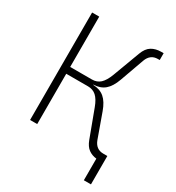

<svg xmlns="http://www.w3.org/2000/svg" viewBox="-198 -814 981 1073"><g transform="rotate(30 293.0 -277.0)"><path d="M80.1 0V-693.4H126V-368.7H266.6Q298.3 -368.7 319.6 -388.2Q340.8 -407.7 357.4 -451.2L422.4 -625.5Q437 -665 463.1 -680.7Q489.3 -696.3 523.9 -696.3H540V-652.3H528.3Q480 -652.3 461.9 -602.5L406.7 -448.7Q388.2 -397 359.9 -373Q331.5 -349.1 287.1 -347.7V-346.2Q331.5 -344.7 359.9 -320.8Q388.2 -296.9 406.7 -245.1L461.9 -91.3Q480 -41.5 528.3 -41.5H554.7V141.6H508.8V2Q479.5 -1 457.5 -17.1Q435.5 -33.2 422.4 -68.4L357.4 -242.7Q341.3 -286.1 319.8 -305.4Q298.3 -324.7 266.6 -324.7H126V0Z"/></g></svg>

Font: Cascadia Code ExtraLight
Style: Regular
Weight: 200
Monospace: yes
Designer: Aaron Bell
Foundry: Saja Typeworks
Version: Version 2407.024; ttfautohint (v1.8.4)